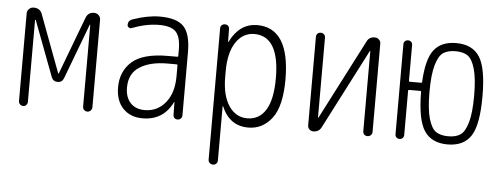

<svg xmlns="http://www.w3.org/2000/svg" viewBox="-50 -659 2599 1008"><g transform="rotate(5 1250.0 -155.0)"><path d="M56.6 -24.4V-487.3Q56.6 -500 66.9 -509.8Q77.1 -519.5 90.8 -519.5Q125 -519.5 135.7 -489.3L249 -186.5Q249 -185.5 250 -185.5Q252 -185.5 252 -186.5L366.2 -489.3Q377.9 -520.5 410.2 -519.5Q423.8 -519.5 433.6 -509.8Q443.4 -500 443.4 -487.3V-24.4Q443.4 -14.6 436 -7.3Q428.7 0 418.9 0Q409.2 0 401.9 -6.8Q394.5 -13.7 394.5 -24.4V-455.1Q394.5 -456.1 393.6 -456.1Q391.6 -456.1 391.6 -455.1L282.2 -165Q273.4 -141.6 250 -141.6Q225.6 -141.6 216.8 -165L107.4 -455.1Q107.4 -456.1 105.5 -456.1Q104.5 -456.1 103.5 -455.1V-24.4Q103.5 -14.6 97.2 -7.3Q90.8 0 81.1 0Q71.3 0 64 -6.8Q56.6 -13.7 56.6 -24.4Z M815.4 -288.1Q725.6 -288.1 670.4 -253.4Q615.2 -218.8 615.2 -144.5Q615.2 -92.8 642.6 -63.5Q669.9 -34.2 717.8 -34.2Q784.2 -34.2 826.7 -85.9Q869.1 -137.7 869.1 -224.6V-283.2Q869.1 -288.1 864.3 -288.1ZM710 9.8Q645.5 9.8 606.9 -30.8Q568.4 -71.3 568.4 -141.6Q568.4 -225.6 626 -276.9Q683.6 -328.1 815.4 -328.1H864.3Q869.1 -328.1 869.1 -332V-365.2Q869.1 -432.6 843.8 -459.5Q818.4 -486.3 754.9 -486.3Q688.5 -486.3 611.3 -457Q604.5 -454.1 597.2 -459Q589.8 -463.9 589.8 -471.7Q589.8 -495.1 612.3 -502.9Q691.4 -530.3 754.9 -530.3Q844.7 -530.3 881.3 -491.7Q918 -453.1 918 -355.5V-23.4Q918 -13.7 911.1 -6.8Q904.3 0 894 0Q883.8 0 877.4 -6.3Q871.1 -12.7 871.1 -23.4L870.1 -89.8Q870.1 -90.8 869.1 -90.8Q868.2 -90.8 868.2 -89.8Q820.3 9.8 710 9.8Z M1124 -275.4V-245.1Q1124 -147.5 1160.6 -92.8Q1197.3 -38.1 1257.8 -38.1Q1321.3 -38.1 1355.5 -93.8Q1389.6 -149.4 1389.6 -259.8Q1389.6 -481.4 1257.8 -482.4Q1197.3 -482.4 1160.6 -427.7Q1124 -373 1124 -275.4ZM1075.2 195.3V-497.1Q1075.2 -506.8 1082 -513.2Q1088.9 -519.5 1099.1 -519.5Q1109.4 -519.5 1115.7 -513.2Q1122.1 -506.8 1122.1 -497.1L1123 -429.7Q1123 -428.7 1124 -428.7Q1126 -428.7 1126 -430.7Q1174.8 -529.3 1267.6 -530.3Q1439.5 -530.3 1440.4 -259.8Q1440.4 -117.2 1391.6 -53.7Q1342.8 9.8 1267.6 9.8Q1168.9 9.8 1127 -88.9Q1127 -90.8 1126 -90.8Q1124 -90.8 1124 -89.8V195.3Q1124 206.1 1117.2 212.9Q1110.4 219.7 1100.1 219.7Q1089.8 219.7 1082.5 212.9Q1075.2 206.1 1075.2 195.3Z M1609.4 0Q1597.7 0 1588.9 -8.3Q1580.1 -16.6 1580.1 -29.3V-496.1Q1580.1 -505.9 1586.9 -512.7Q1593.8 -519.5 1604 -519.5Q1614.3 -519.5 1621.1 -512.7Q1627.9 -505.9 1627.9 -496.1V-75.2Q1627.9 -74.2 1628.9 -74.2Q1630.9 -74.2 1630.9 -75.2L1846.7 -494.1Q1859.4 -520.5 1889.6 -519.5Q1901.4 -519.5 1910.6 -510.7Q1919.9 -502 1919.9 -490.2V-24.4Q1919.9 -14.6 1913.1 -7.3Q1906.2 0 1895 0Q1883.8 0 1877.4 -6.8Q1871.1 -13.7 1871.1 -24.4V-445.3Q1871.1 -446.3 1870.1 -446.3Q1868.2 -446.3 1868.2 -445.3L1652.3 -26.4Q1639.6 0 1609.4 0Z M2381.3 -468.3Q2357.4 -484.4 2317.4 -484.4Q2277.3 -484.4 2252.9 -468.3Q2228.5 -452.1 2213.9 -401.4Q2199.2 -350.6 2199.2 -259.8Q2199.2 -168.9 2213.9 -118.7Q2228.5 -68.4 2252.9 -52.2Q2277.3 -36.1 2317.4 -36.1Q2357.4 -36.1 2381.3 -52.2Q2405.3 -68.4 2419.9 -118.7Q2434.6 -168.9 2434.6 -259.8Q2434.6 -350.6 2419.9 -401.4Q2405.3 -452.1 2381.3 -468.3ZM2041 -23.4V-497.1Q2041 -506.8 2047.4 -513.2Q2053.7 -519.5 2064 -519.5Q2074.2 -519.5 2080.6 -513.2Q2086.9 -506.8 2086.9 -497.1V-308.6Q2086.9 -303.7 2091.8 -303.7H2151.4Q2156.2 -303.7 2156.2 -307.6Q2162.1 -429.7 2200.7 -478.5Q2239.3 -527.3 2317.4 -527.3Q2402.3 -527.3 2440.4 -468.8Q2478.5 -410.2 2478.5 -260.3Q2478.5 -110.4 2440.4 -51.8Q2402.3 6.8 2317.4 6.8Q2233.4 6.8 2194.8 -50.8Q2156.2 -108.4 2155.3 -255.9Q2155.3 -260.7 2150.4 -260.7H2091.8Q2086.9 -260.7 2086.9 -255.9V-23.4Q2086.9 -13.7 2080.6 -6.8Q2074.2 0 2064 0Q2053.7 0 2047.4 -6.3Q2041 -12.7 2041 -23.4Z"/></g></svg>

Font: Rounded-L Mgen+ 1m light
Style: Regular
Weight: 200
Designer: [Source Han Sans]
Ryoko NISHIZUKA  (kana & ideographs); Paul D. Hunt (Latin, Greek & Cyrillic); Wenlong ZHANG  (bopomofo
Version: Version 1.059.20150602